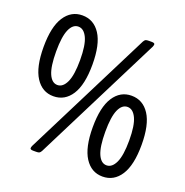

<svg xmlns="http://www.w3.org/2000/svg" viewBox="-128 -826 915 949"><g transform="rotate(20 329.5 -351.5)"><path d="M147 -284Q88 -284 53.5 -337.5Q19 -391 19 -497Q19 -603 53.5 -656Q88 -709 147 -709Q207 -709 241.5 -656Q276 -603 276 -497Q276 -391 241.5 -337.5Q207 -284 147 -284ZM147 -343Q176 -343 193.5 -380.5Q211 -418 211 -497Q211 -576 193.5 -613Q176 -650 147 -650Q118 -650 101.5 -613Q85 -576 85 -497Q85 -418 101.5 -380.5Q118 -343 147 -343ZM146 3Q130 3 130 -5Q130 -9 133 -17L471 -689Q476 -698 481 -700.5Q486 -703 498 -703H513Q529 -703 529 -695Q529 -691 526 -683L188 -11Q183 -2 178 0.5Q173 3 162 3ZM511 6Q452 6 417.5 -47.5Q383 -101 383 -207Q383 -313 417.5 -366Q452 -419 511 -419Q571 -419 605.5 -366Q640 -313 640 -207Q640 -101 605.5 -47.5Q571 6 511 6ZM511 -53Q540 -53 557.5 -90.5Q575 -128 575 -207Q575 -286 557.5 -323Q540 -360 511 -360Q482 -360 465.5 -323Q449 -286 449 -207Q449 -128 465.5 -90.5Q482 -53 511 -53Z"/></g></svg>

Font: Asap Semi Condensed Medium
Style: Regular
Weight: 500
Width: 4
Designer: Pablo Cosgaya
Foundry: Omnibus-Type
Version: Version 3.001; ttfautohint (v1.8.4.7-5d5b)